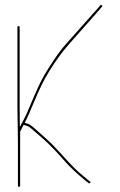

<svg xmlns="http://www.w3.org/2000/svg" viewBox="-20 -746 481 772"><path d="M52 -181V1C52 3.7 53.5 5 56.5 5C59.5 5 61 3.7 61 1V-218L63 -220L69 -233C71 -236.3 73 -240 75 -244C85.6 -241 92.6 -238.5 96 -236.5C100 -234.2 108.5 -227.2 121.5 -215.5C134.5 -203.8 147.3 -192.7 160 -182C188.1 -155.5 213.4 -129.1 236 -103C260.6 -74.5 290.9 -45.9 327 -17L336 -10C338.7 -8 340.8 -8.2 342.5 -10.5C344.2 -12.8 344 -14.7 342 -16L332 -24C326 -29.3 318.8 -35.3 310.5 -42C302.2 -48.7 292 -57.8 280 -69.5C268 -81.2 250.5 -99.8 227.6 -125.4C204.6 -151 183.9 -172.1 165.5 -188.5C153.2 -199.5 140.5 -210.8 127.5 -222.5C114.5 -234.2 105.7 -241.3 101 -244C93.9 -248.1 86.5 -250.7 79 -252C80.3 -254.7 82.7 -259 86 -265C89.3 -271 100.7 -297.3 120.2 -344C139.7 -390.6 158.8 -428.9 177.5 -459C191.2 -481 204.3 -500.7 217 -518C229.7 -535.3 242.2 -551 254.5 -565C266.8 -579 279.5 -593.3 292.5 -608C305.5 -622.7 318.7 -637.5 332 -652.5C345.3 -667.5 358.3 -682.3 371 -697L390 -719C392 -721 391.8 -723 389.5 -725C387.2 -727 385.3 -727 384 -725L242 -565.2C225.3 -547.3 201.3 -513.4 170 -463.5C156 -441.2 143.3 -417.5 132 -392.5C120.7 -367.5 109.7 -342.2 99 -316.5C88.3 -290.8 80.3 -273.3 75 -264C69.7 -254.7 65 -245.7 61 -237L60 -236C60 -238.7 59.8 -246.7 59.5 -260C59.2 -273.3 59 -292.3 59 -317V-637C59 -639.7 57.5 -641 54.5 -641C51.5 -641 50 -639.7 50 -637V-317Z"/></svg>

Font: Proton
Style: Lit
Weight: 500
Version: Version 1.017